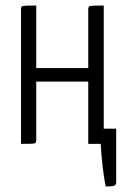

<svg xmlns="http://www.w3.org/2000/svg" viewBox="-20 -520 464 694"><path d="M355 -55H400V139Q400 149 392 151.5Q384 154 362 154Q349 88 344 0H324H299V-225H111V-14Q111 -3 104.5 -1.5Q98 0 56 0V-487Q56 -497 62.5 -498.5Q69 -500 111 -500V-274H299V-487Q299 -497 306 -498.5Q313 -500 355 -500Z"/></svg>

Font: Yanone Kaffeesatz Light
Style: Regular
Weight: 300
Designer: Yanone (Cyrillic: Daniel Pouzeot)
Foundry: Yanone
Version: Version 1.003;PS 001.003;hotconv 1.0.88;makeotf.lib2.5.64775